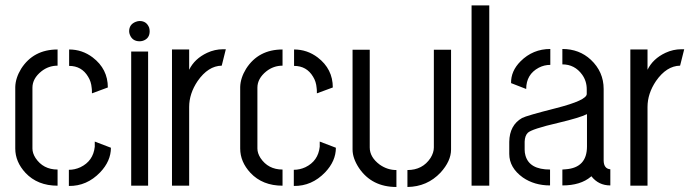

<svg xmlns="http://www.w3.org/2000/svg" viewBox="-20 -707 2642 731"><path d="M38.1 -141.6Q38.1 -90.8 77.1 -48.8Q123 0 199.2 0V-61.5Q144.5 -61.5 115.2 -105.5Q103.5 -124 103.5 -141.6V-373Q103.5 -408.2 137.7 -435.5Q165 -457 199.2 -457V-518.6Q107.4 -518.6 60.5 -445.3Q39.1 -410.2 38.1 -376ZM243.2 -456.1Q291 -456.1 315.4 -415Q327.1 -396.5 329.1 -372.1Q330.1 -367.2 330.1 -351.6L390.6 -374Q390.6 -444.3 333 -488.3Q293 -518.6 243.2 -518.6ZM242.2 1Q310.5 2 361.3 -50.8Q402.3 -93.8 402.3 -144.5L340.8 -168V-148.4Q335 -93.8 286.1 -70.3Q264.6 -60.5 242.2 -60.5Z M471.7 -587.9Q471.7 -614.3 497.1 -624Q504.9 -627 511.7 -627Q538.1 -627 547.9 -601.6Q549.8 -594.7 549.8 -587.9Q549.8 -560.5 524.4 -551.8Q517.6 -549.8 511.7 -549.8Q484.4 -549.8 474.6 -574.2Q471.7 -581.1 471.7 -587.9ZM479.5 0V-510.7H543.9V0Z M634.8 0V-518.6H700.2V-441.4Q720.7 -483.4 768.6 -505.9Q797.9 -519.5 829.1 -519.5H839.8L824.2 -457Q772.5 -456.1 732.4 -398.4Q700.2 -350.6 700.2 -299.8V0Z M894.5 -141.6Q894.5 -90.8 933.6 -48.8Q979.5 0 1055.7 0V-61.5Q1001 -61.5 971.7 -105.5Q960 -124 960 -141.6V-373Q960 -408.2 994.1 -435.5Q1021.5 -457 1055.7 -457V-518.6Q963.9 -518.6 917 -445.3Q895.5 -410.2 894.5 -376ZM1099.6 -456.1Q1147.5 -456.1 1171.9 -415Q1183.6 -396.5 1185.5 -372.1Q1186.5 -367.2 1186.5 -351.6L1247.1 -374Q1247.1 -444.3 1189.5 -488.3Q1149.4 -518.6 1099.6 -518.6ZM1098.6 1Q1167 2 1217.8 -50.8Q1258.8 -93.8 1258.8 -144.5L1197.3 -168V-148.4Q1191.4 -93.8 1142.6 -70.3Q1121.1 -60.5 1098.6 -60.5Z M1322.3 -137.7V-517.6H1387.7V-145.5Q1387.7 -108.4 1425.8 -80.1Q1455.1 -59.6 1489.3 -59.6V4.9Q1395.5 4.9 1346.7 -67.4Q1322.3 -104.5 1322.3 -137.7ZM1531.2 4.9V-59.6Q1588.9 -59.6 1619.1 -105.5Q1631.8 -126 1631.8 -145.5V-517.6H1697.3V-137.7Q1697.3 -93.8 1657.2 -49.8Q1606.4 3.9 1531.2 4.9Z M1775.4 0V-686.5H1842.8V0Z M1918.9 -121.1Q1918.9 -68.4 1970.7 -31.2Q2014.6 -1 2074.2 -1V-61.5Q1995.1 -61.5 1980.5 -115.2Q1977.5 -126 1977.5 -136.7V-168Q1978.5 -190.4 1989.3 -201.2Q2003.9 -215.8 2105.5 -239.3Q2187.5 -258.8 2214.8 -272.5V-149.4Q2214.8 -68.4 2133.8 -62.5Q2127 -61.5 2121.1 -61.5V-1Q2190.4 -1 2229.5 -34.2Q2230.5 -35.2 2231.4 -36.1Q2258.8 -1 2303.7 -1V-62.5Q2279.3 -64.5 2278.3 -94.7V-368.2Q2278.3 -433.6 2229.5 -479.5Q2185.5 -520.5 2121.1 -520.5V-461.9Q2168 -461.9 2196.3 -422.9Q2213.9 -398.4 2213.9 -367.2V-349.6Q2214.8 -325.2 2095.7 -294.9Q1984.4 -266.6 1967.8 -257.8Q1919.9 -230.5 1918.9 -167ZM1925.8 -390.6 1983.4 -368.2Q1983.4 -423.8 2031.2 -449.2Q2051.8 -460 2075.2 -460V-520.5Q2008.8 -520.5 1961.9 -473.6Q1924.8 -436.5 1925.8 -390.6Z M2379.9 0V-518.6H2445.3V-441.4Q2465.8 -483.4 2513.7 -505.9Q2543 -519.5 2574.2 -519.5H2585L2569.3 -457Q2517.6 -456.1 2477.5 -398.4Q2445.3 -350.6 2445.3 -299.8V0Z"/></svg>

Font: Post No Bills Colombo Medium
Style: Regular
Weight: 500
Designer: Kosala Senevirathne, Siva Puranthara, Lasantha Premarathna, Tharique Azeez
Foundry: Mooniak
Version: Version 1.220 ; ttfautohint (v1.6)